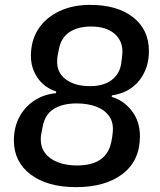

<svg xmlns="http://www.w3.org/2000/svg" viewBox="-20 -759 658 789"><path d="M293 10Q175 10 106 -42Q37 -94 37 -182Q37 -234 58.5 -276Q80 -318 119 -344.5Q158 -371 210 -376L211 -383Q162 -399 134.5 -439Q107 -479 107 -529Q107 -594 138.5 -641Q170 -688 225 -713.5Q280 -739 350 -739Q462 -739 527 -688Q592 -637 592 -549Q592 -479 552.5 -428.5Q513 -378 440 -367L439 -361Q489 -346 522 -303Q555 -260 555 -199Q555 -99 484 -44.5Q413 10 293 10ZM350 -405Q405 -405 438 -429.5Q471 -454 478 -497Q479 -506 481 -521Q483 -536 483 -541Q485 -591 450.5 -620.5Q416 -650 354 -650Q300 -650 265.5 -627Q231 -604 222 -557Q218 -538 216.5 -528.5Q215 -519 215 -512Q212 -462 249.5 -433.5Q287 -405 350 -405ZM296 -79Q420 -79 438 -179Q440 -190 441 -196Q442 -202 443 -212Q448 -254 429 -281Q410 -308 375 -321Q340 -334 295 -334Q237 -334 200.5 -311Q164 -288 155 -237Q154 -230 151 -216Q148 -202 148 -198Q145 -157 164.5 -131Q184 -105 218.5 -92Q253 -79 296 -79Z"/></svg>

Font: Hubot Sans Medium
Style: Italic
Weight: 500
Italic angle: -10°
Designer: Deni Anggara
Foundry: GitHub
Version: Version 1.001; ttfautohint (v1.8.4.7-5d5b);gftools[0.9.31]